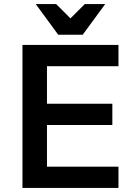

<svg xmlns="http://www.w3.org/2000/svg" viewBox="-20 -920 655 940"><path d="M90 0V-700H560V-596H210V-412H530V-308H210V-104H560V0ZM265 -750 155 -900H255L325 -830L395 -900H495L385 -750Z"/></svg>

Font: Golos Text Medium
Style: Regular
Weight: 500
Designer: A.Korolkova, Vitaly Kuzmin
Foundry: ParaType Ltd
Version: Version 2.004